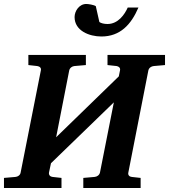

<svg xmlns="http://www.w3.org/2000/svg" viewBox="-37 -948 852 968"><path d="M795 -620V-671H505V-620L551 -615C562 -613 571 -606 568 -593L562 -563L246 -256L312 -593C315 -606 327 -614 338 -615L396 -620V-671H106V-620L151 -615C163 -613 172 -606 169 -593L67 -78C65 -65 53 -57 41 -56L-17 -51V0H273V-51L228 -56C217 -57 208 -65 210 -78L220 -125L537 -432L467 -78C464 -65 452 -57 440 -56L383 -51V0H672V-51L627 -56C616 -57 607 -65 610 -78L711 -593C714 -606 726 -614 738 -615ZM661 -910H607C592 -876 559 -827 505 -827C488 -827 472 -831 464 -837L446 -917C435 -924 408 -928 398 -928C362 -928 339 -892 339 -862C339 -793 413 -764 474 -764C569 -764 624 -824 661 -910Z"/></svg>

Font: Veleka
Style: Bold Italic
Weight: 700
Italic angle: -12°
Designer: Stefan Peev, Context Ltd, 2016; SIL International, 1997-2014.
Foundry: Stefan Peev, Context Ltd, 2016
Version: Version 5.000